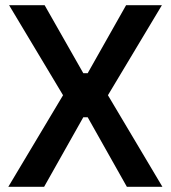

<svg xmlns="http://www.w3.org/2000/svg" viewBox="-20 -720 658 740"><path d="M12 0 223 -353 15 -700H152L301 -438H318L466 -700H604L396 -353L606 0H469L318 -268H301L150 0Z"/></svg>

Font: Space Grotesk Frontify SemiBold
Style: Regular
Weight: 600
Designer: Florian Karsten
Version: Version 2.000